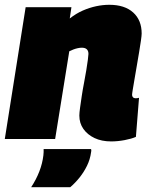

<svg xmlns="http://www.w3.org/2000/svg" viewBox="-28 -580 626 801"><path d="M79 -550H270L263 -503Q290 -524 317.5 -536Q345 -548 373 -554Q401 -560 428 -560Q492 -560 527.5 -528Q563 -496 563 -440Q563 -432 560 -411Q557 -390 552.5 -363Q548 -336 543 -307Q538 -278 533.5 -251.5Q529 -225 526 -207Q523 -189 523 -184Q523 -178 527 -174Q531 -170 538 -170Q541 -170 545 -170.5Q549 -171 552 -172L539 -9Q521 -1 492 4.5Q463 10 436 10Q396 10 366.5 -4Q337 -18 320 -42Q303 -66 303 -98Q303 -109 306 -130.5Q309 -152 313 -179Q317 -206 322.5 -234Q328 -262 332 -287Q336 -312 338.5 -330.5Q341 -349 341 -355Q341 -368 334 -374.5Q327 -381 313 -381Q306 -381 296.5 -379Q287 -377 278 -373.5Q269 -370 261 -366L202 0H-8ZM154 42H352Q353 45 353 48.5Q353 52 352 55Q348 85 335 111.5Q322 138 304 160.5Q286 183 265 201H102Q123 169 136 135.5Q149 102 153 68Q154 61 154 54.5Q154 48 154 42Z"/></svg>

Font: Georama ExtraCondensed Thin Black
Style: Italic
Weight: 900
Italic angle: -9°
Version: Version 1.001